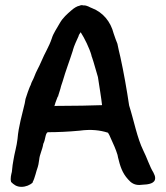

<svg xmlns="http://www.w3.org/2000/svg" viewBox="-20 -716 645 745"><path d="M23 -10C33 0 44 9 63 9C80 9 97 2 107 -8V-10C115 -24 123 -60 124 -60C128 -71 131 -85 132 -96C134 -118 144 -133 148 -158C157 -175 155 -197 165 -203C204 -203 247 -205 289 -209C333 -215 368 -211 399 -201C402 -197 406 -189 410 -179C420 -157 429 -138 436 -115L438 -105C446 -72 454 -45 477 -20C488 -7 503 5 530 1C557 0 583 -4 582 -26C582 -32 579 -39 575 -47C561 -69 549 -107 536 -132C512 -181 500 -247 481 -307C472 -368 460 -436 447 -495C443 -512 439 -528 436 -544V-545C433 -552 424 -576 421 -586C409 -633 379 -668 338 -684C328 -687 319 -696 303 -695C300 -696 295 -697 289 -694C278 -692 266 -684 256 -675C241 -662 224 -647 213 -628C199 -603 187 -587 181 -567C170 -534 154 -511 140 -477C130 -453 121 -441 112 -416C108 -405 103 -400 99 -386C95 -379 92 -369 88 -359L79 -332L76 -315C66 -271 52 -227 48 -177C45 -149 36 -121 32 -94L29 -76L26 -49C24 -41 19 -23 23 -11ZM191 -304C193 -313 197 -323 202 -336C203 -340 204 -341 206 -343V-345C209 -356 214 -368 217 -382L223 -400C235 -442 249 -477 263 -521V-522C268 -540 277 -558 285 -576L286 -580C289 -584 290 -587 293 -591C308 -568 327 -529 335 -501C335 -500 334 -500 337 -494C345 -471 351 -446 360 -417C366 -377 373 -336 376 -308L299 -306L194 -305Z"/></svg>

Font: Vapor
Style: Sbd
Weight: 600
Foundry: Cannot Into Space Fonts
Version: Version 0.179